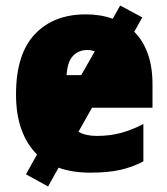

<svg xmlns="http://www.w3.org/2000/svg" viewBox="-20 -615 603 695"><path d="M154 60 74 16 114 -56Q78 -91 58 -145.5Q38 -200 38 -273Q38 -419 106 -491Q174 -563 290 -563Q345 -563 388 -547L415 -595L495 -552L466 -500Q498 -468 515 -420.5Q532 -373 532 -310V-225H313L264 -138Q290 -123 330 -123Q377 -123 416.5 -133.5Q456 -144 499 -166V-31Q460 -10 415 0Q370 10 307 10Q242 10 192 -8ZM296 -434Q265 -434 244.5 -413Q224 -392 221 -343H274L323 -429Q310 -434 296 -434Z"/></svg>

Font: Noto Sans SemiCondensed Black
Style: Regular
Weight: 900
Width: 4
Designer: Monotype Design Team
Foundry: Monotype Imaging Inc.
Version: Version 2.013; ttfautohint (v1.8.4.7-5d5b)